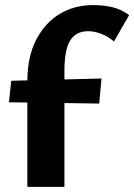

<svg xmlns="http://www.w3.org/2000/svg" viewBox="-20 -731 525 751"><path d="M87 0V-412Q87 -509 121.5 -575.5Q156 -642 213.5 -676.5Q271 -711 343 -711Q387 -711 421 -702.5Q455 -694 485 -672L426 -569Q400 -590 374 -599.5Q348 -609 325 -609Q301 -609 283.5 -600Q266 -591 254.5 -572.5Q243 -554 237.5 -524.5Q232 -495 232 -454V0ZM15 -331 24 -415 377 -424 368 -326Z"/></svg>

Font: Ysabeau Office ExtraBold
Style: Regular
Weight: 800
Designer: Christian Thalmann (Catharsis Fonts)
Version: Version 2.001;gftools[0.9.30]; featfreeze: tnum,lnum,ss02